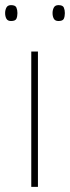

<svg xmlns="http://www.w3.org/2000/svg" viewBox="-32 -729 273 749"><path d="M116 0H90V-528H116ZM-12 -678Q-12 -690 -7 -699.5Q-2 -709 11 -709Q28 -709 32 -699.5Q36 -690 36 -678Q36 -665 32 -656Q28 -647 11 -647Q-2 -647 -7 -656Q-12 -665 -12 -678ZM173 -678Q173 -690 178 -699.5Q183 -709 196 -709Q213 -709 217 -699.5Q221 -690 221 -678Q221 -665 217 -656Q213 -647 196 -647Q183 -647 178 -656Q173 -665 173 -678Z"/></svg>

Font: Noto Sans Bengali UI Thin
Style: Regular
Weight: 100
Designer: Jelle Bosma - Monotype Design Team
Foundry: Monotype Imaging Inc.
Version: Version 2.003; ttfautohint (v1.8.4.7-5d5b)